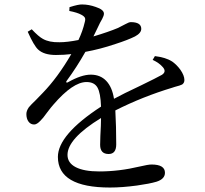

<svg xmlns="http://www.w3.org/2000/svg" viewBox="-20 -799 915 859"><path d="M472 40Q239 40 239 -97Q239 -196 432 -322Q430 -383 416 -407.5Q402 -432 367 -432Q306 -432 219 -331Q209 -320 191 -296Q171 -268 161 -259Q145 -242 133 -242Q117 -242 107.5 -255Q98 -268 98 -289Q98 -303 109 -319Q117 -329 141 -352Q160 -371 171 -383Q238 -452 299 -557Q267 -553 230 -553Q177 -553 151 -577Q132 -594 104 -657L122 -668Q153 -635 172 -625Q200 -609 246 -610Q281 -610 331 -620Q350 -660 359 -699Q363 -712 360 -719Q357 -726 344 -733Q326 -743 290 -750L291 -767Q332 -780 348 -779Q377 -779 408 -768Q445 -756 445 -738Q445 -729 437 -714Q431 -704 427.5 -697Q424 -690 415 -671Q404 -648 398 -636Q465 -656 508 -674Q523 -681 541 -691Q557 -700 565 -700Q612 -700 612 -670Q612 -651 584 -636Q552 -620 496 -602Q428 -579 362 -567Q323 -498 278 -437Q275 -433 277 -430.5Q279 -428 284 -431Q344 -465 386 -465Q429 -465 455.5 -437Q482 -409 490 -357Q528 -378 611 -417Q679 -450 704 -464Q726 -478 709 -498Q692 -518 663 -531L673 -548Q722 -542 750 -524Q771 -509 787 -487Q805 -461 805 -441Q805 -428 795 -421Q788 -417 761 -410Q755 -408 752 -407Q619 -367 496 -305Q500 -232 500 -153Q500 -110 466 -110Q428 -110 428 -151Q428 -161 429 -191Q432 -242 432 -271Q282 -179 282 -106Q282 -70 319 -51Q356 -32 424 -32Q513 -32 605 -54Q643 -63 658 -63Q718 -63 718 -26Q718 2 680 14Q650 23 593 31Q526 40 472 40Z"/></svg>

Font: GenRyuMin TW M
Style: Regular
Weight: 500
Version: Version 1.501;PS 1;hotconv 16.6.51;makeotf.lib2.5.65220